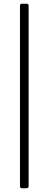

<svg xmlns="http://www.w3.org/2000/svg" viewBox="-20 -794 259 1025"><path d="M86.6 -762.8V199.6C87 207.7 89.8 210.6 98 210.9H121.4C129.6 210.6 132.5 207.7 132.8 199.6V-762.8C132.5 -771 129.6 -773.8 121.4 -774.1H98C89.8 -773.8 87 -771 86.6 -762.8Z"/></svg>

Font: Margiela Serif Text
Style: Regular
Weight: 400
Designer: Andreas Faust, Stefan Endress
Version: Version 1.002;FEAKit 1.0